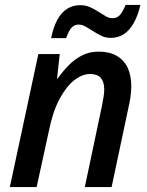

<svg xmlns="http://www.w3.org/2000/svg" viewBox="-20 -761 599 781"><path d="M20 0 136 -541H223L212 -441H214Q234 -469 258 -494Q282 -519 312.5 -535Q343 -551 382 -551Q425 -551 454.5 -534Q484 -517 499 -486Q514 -455 514 -410Q514 -389 510.5 -365Q507 -341 502 -321L434 0H325L395 -332Q399 -353 401.5 -368.5Q404 -384 404 -397Q404 -428 390 -444Q376 -460 346 -460Q315 -460 282.5 -435Q250 -410 222.5 -359Q195 -308 179 -229L129 0ZM188 -606Q197 -651 213.5 -681Q230 -711 253.5 -725.5Q277 -740 306 -740Q328 -740 346 -732Q364 -724 380 -713.5Q396 -703 410 -695Q424 -687 437 -687Q456 -687 467.5 -699.5Q479 -712 491 -741H551Q541 -697 523.5 -666.5Q506 -636 483 -621.5Q460 -607 430 -607Q410 -607 393 -615Q376 -623 360 -633.5Q344 -644 329 -652.5Q314 -661 299 -661Q282 -661 270 -647Q258 -633 249 -606Z"/></svg>

Font: Noto Sans Display Medium
Style: Italic
Weight: 500
Italic angle: -12°
Designer: Monotype Design Team
Foundry: Monotype Imaging Inc.
Version: Version 2.003